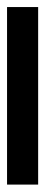

<svg xmlns="http://www.w3.org/2000/svg" viewBox="180 -1068 126 531"><g transform="rotate(-90 242.5 -803.0)"><path d="M488 -760H-3V-846H488Z"/></g></svg>

Font: Noto Sans Arabic UI SmCn SmBd
Style: Regular
Weight: 600
Width: 4
Designer: Monotype Design Team, Nadine Chahine and Nizar Qandah
Foundry: Monotype Imaging Inc.
Version: Version 2.010; ttfautohint (v1.8.4.7-5d5b)